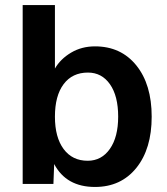

<svg xmlns="http://www.w3.org/2000/svg" viewBox="-20 -730 661 762"><path d="M357 12Q243 12 195 -79L192 0H70V-710H198V-458Q220 -496 262 -521Q304 -546 357 -546Q460 -546 521 -470.5Q582 -395 582 -267Q582 -139 521 -63.5Q460 12 357 12ZM328 -92Q383 -92 416 -139Q449 -186 449 -267Q449 -349 416.5 -395.5Q384 -442 329 -442Q267 -442 232.5 -396Q198 -350 198 -267Q198 -185 232.5 -138.5Q267 -92 328 -92Z"/></svg>

Font: Txt Sans SemiBold
Style: Regular
Weight: 600
Designer: Open Source
Foundry: XRLN
Version: Version 1.0